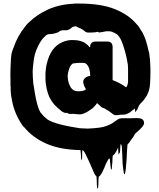

<svg xmlns="http://www.w3.org/2000/svg" viewBox="-20 -704 896 1081"><path d="M827 -315V-307Q827 -288 826.5 -269Q826 -250 825 -234Q823 -198 809 -171Q795 -144 772 -122Q767 -117 762 -109Q761 -106 759.5 -102.5Q758 -99 756 -95L753 -88Q750 -82 750 -82Q749 -83 749 -83.5Q749 -84 749 -84Q748 -83 747.5 -81.5Q747 -80 746 -79Q746 -78 745.5 -77.5Q745 -77 745 -75L744 -74Q744 -73 743.5 -72.5Q743 -72 743 -73Q743 -73 741 -77Q740 -80 740.5 -83Q741 -86 740 -90Q740 -91 739.5 -91.5Q739 -92 739 -93Q738 -93 738 -92.5Q738 -92 737 -92Q737 -91 734.5 -89Q732 -87 733 -88Q732 -88 732 -87.5Q732 -87 732 -87Q725 -83 719 -77.5Q713 -72 706 -68Q701 -66 694.5 -63Q688 -60 682 -59Q676 -58 670 -58.5Q664 -59 658 -58Q651 -57 643 -56Q635 -55 627 -56Q619 -58 613 -63.5Q607 -69 600 -73Q595 -78 589 -81Q583 -84 577 -88Q571 -93 564 -95Q557 -97 551 -101Q547 -105 542.5 -109Q538 -113 534 -117L529 -122H524V-121Q523 -118 521 -115.5Q519 -113 517 -111Q513 -106 508 -101Q503 -96 498 -92Q492 -88 486 -84Q480 -80 474 -76Q464 -70 453 -65.5Q442 -61 431 -60Q421 -60 412 -61Q403 -62 394 -63Q387 -63 380.5 -62.5Q374 -62 368 -63Q361 -66 356 -69Q355 -69 354 -68.5Q353 -68 352 -68Q344 -68 337 -72Q330 -75 324.5 -79.5Q319 -84 314 -89Q310 -92 306 -95.5Q302 -99 297 -104Q296 -106 294.5 -107Q293 -108 292 -109Q291 -111 289 -112.5Q287 -114 285 -116Q278 -124 271.5 -134Q265 -144 259 -155L250 -178Q241 -205 238 -233Q238 -238 237 -241Q236 -249 236 -257Q236 -265 236 -273V-292Q236 -297 237.5 -309Q239 -321 239 -322Q240 -329 241 -335Q242 -341 244 -347Q254 -391 276 -422Q298 -453 332 -467Q338 -470 344.5 -472Q351 -474 356 -475Q377 -480 399 -478Q420 -478 442 -470Q447 -468 452.5 -465.5Q458 -463 462 -459Q474 -452 483 -440L485 -438L488 -440V-448Q488 -452 491 -456Q494 -462 499 -465Q501 -467 503 -467Q509 -470 515 -470H587Q594 -470 600 -467Q601 -466 601.5 -466Q602 -466 603 -465Q610 -460 611 -455Q612 -455 612 -453Q614 -447 614 -443V-253Q661 -235 690 -212Q697 -220 699 -231Q701 -238 701 -244.5Q701 -251 701 -258V-291Q701 -301 701 -313.5Q701 -326 700 -339Q698 -354 693 -377.5Q688 -401 680.5 -426.5Q673 -452 664 -473.5Q655 -495 644 -505L636 -513H635Q631 -516 625.5 -518.5Q620 -521 615 -523Q615 -523 611 -525Q602 -528 592 -528Q579 -529 567.5 -526Q556 -523 544 -522Q540 -520 536 -522Q535 -522 532.5 -523.5Q530 -525 528 -525Q526 -525 522.5 -523.5Q519 -522 516 -522Q507 -521 497.5 -521Q488 -521 479 -521Q468 -520 460 -526Q452 -532 444 -538Q438 -542 432 -544.5Q426 -547 420 -549Q417 -551 414 -553Q411 -555 408 -556Q406 -556 404 -555.5Q402 -555 400 -555Q389 -554 382 -547Q375 -540 364 -536Q354 -532 343 -533.5Q332 -535 321 -531Q318 -530 315.5 -528Q313 -526 310 -524Q303 -520 295.5 -518Q288 -516 280 -514Q270 -512 259 -512Q248 -512 240 -506Q229 -496 220 -486Q205 -467 194.5 -445Q184 -423 178 -403Q172 -384 169.5 -361.5Q167 -339 165 -321Q165 -317 164.5 -311.5Q164 -306 164 -301Q164 -273 167 -238Q171 -212 176.5 -178.5Q182 -145 190 -116Q198 -87 208 -71L213 -65L214 -64Q226 -48 242 -36Q251 -27 274 -18Q297 -9 325.5 -2Q354 5 382 10Q410 15 430 18Q441 19 451.5 19Q462 19 473 20Q492 19 508 18Q524 17 537 15Q552 13 567 9Q581 5 593.5 -0.5Q606 -6 618 -14Q626 -19 633.5 -25Q641 -31 650 -35L655 -37Q659 -38 666 -38Q677 -39 687.5 -38.5Q698 -38 708 -38Q722 -38 736.5 -39Q751 -40 764 -38Q773 -38 778 -34Q782 -33 783.5 -31Q785 -29 787 -26Q789 -24 789 -23Q789 -22 789.5 -21.5Q790 -21 790 -20Q793 -10 789 -2Q789 -1 788.5 -1Q788 -1 788 0L782 9Q770 24 756 35Q752 39 748.5 42Q745 45 740 49L734 61Q730 68 724.5 75Q719 82 714 89Q709 100 698 109Q696 124 695 145.5Q694 167 693 189Q692 211 690 226Q689 235 688.5 244Q688 253 686 262Q685 266 684.5 270Q684 274 682 277Q681 279 678 273Q677 267 676 261Q675 255 674 250Q673 240 671.5 230.5Q670 221 670 212Q669 189 668.5 167Q668 145 666 123Q665 118 664.5 114.5Q664 111 660 107Q659 108 659 109Q657 120 657 131.5Q657 143 655 154Q655 155 653.5 156.5Q652 158 651 160Q648 166 648 167Q646 157 646 147Q646 137 645 127L637 144Q636 146 635 148Q634 150 632 152Q628 160 624 164Q623 166 621.5 167Q620 168 618 170Q619 169 616.5 171Q614 173 615 172Q613 185 613 198.5Q613 212 611 225Q610 232 610 238.5Q610 245 608 251Q607 252 605.5 249.5Q604 247 604 246Q603 239 602.5 232Q602 225 601 218Q598 201 599.5 198.5Q601 196 595 187Q588 195 584 204Q582 207 580.5 210.5Q579 214 577 217Q572 229 567 241.5Q562 254 556 265Q553 270 548 278.5Q543 287 536 291Q534 307 534 323Q534 339 532 356Q532 357 529.5 356.5Q527 356 527 355Q525 338 525 321.5Q525 305 523 289L520 286Q515 281 511.5 273.5Q508 266 505 259Q501 251 498 243Q495 235 491 227Q486 214 480 202Q474 190 468 177Q465 172 462.5 165.5Q460 159 456 153L450 145Q449 144 447.5 143Q446 142 444 141Q442 155 442.5 169.5Q443 184 441 198Q440 199 439 195.5Q438 192 437 190Q436 178 435.5 165.5Q435 153 433 141Q318 139 240.5 104.5Q163 70 116 12Q115 12 114.5 11.5Q114 11 114 11L108 4Q104 -1 101 -6Q98 -11 95 -16Q56 -78 45 -154Q44 -155 44 -157Q42 -167 41.5 -177.5Q41 -188 40 -198V-214Q39 -219 39 -224Q39 -229 39 -234V-254Q39 -264 38.5 -280Q38 -296 39 -315Q40 -342 41.5 -371Q43 -400 49 -416Q50 -419 51 -422Q52 -425 53 -428Q54 -430 55 -432.5Q56 -435 57 -437Q67 -468 83.5 -498Q100 -528 122 -555Q127 -562 131 -566.5Q135 -571 139 -575Q141 -577 142 -577Q142 -578 143 -578Q187 -622 251.5 -651Q316 -680 404 -684H424Q549 -684 627 -652.5Q705 -621 749 -568Q757 -561 763 -551.5Q769 -542 774 -533Q779 -527 783.5 -518.5Q788 -510 792 -500Q796 -492 799 -482.5Q802 -473 805 -463Q808 -453 810.5 -443.5Q813 -434 815 -423L818 -412Q820 -408 820.5 -401.5Q821 -395 822 -387Q825 -369 825.5 -351Q826 -333 827 -315ZM468 -342Q464 -346 462 -347Q458 -349 453 -349.5Q448 -350 443 -350Q433 -350 423 -350Q413 -350 403 -348Q397 -348 389 -346Q376 -336 369.5 -317Q363 -298 361 -280Q361 -266 363.5 -251Q366 -236 373 -222Q375 -218 376 -217L378 -212Q386 -201 396 -195Q397 -195 397.5 -194.5Q398 -194 399 -194Q405 -191 412 -191Q415 -190 419 -190H431Q437 -191 443.5 -192Q450 -193 456 -196Q460 -198 464 -201Q442 -238 451.5 -255.5Q461 -273 488 -277Q488 -284 487 -291Q487 -293 487 -296Q487 -299 486 -301Q486 -304 484 -310Q484 -313 483 -315Q479 -330 468 -342Z"/></svg>

Font: Rubik Wet Paint
Style: Regular
Weight: 400
Designer: Hubert and Fischer, NaN
Foundry: Hubert and Fischer, NaN
Version: Version 2.200